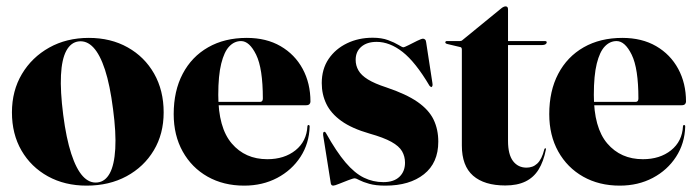

<svg xmlns="http://www.w3.org/2000/svg" viewBox="-20 -573 2190 603"><path d="M259 -454Q328 -454 381 -424.2Q434 -394.5 464 -341.8Q494 -289 494 -220Q494 -152.5 463 -100.8Q432 -49 377.5 -19.5Q323 10 252 10Q183.5 10 130.5 -19.2Q77.5 -48.5 47.5 -100.2Q17.5 -152 17.5 -220Q17.5 -288 48.8 -340.5Q80 -393 134.5 -423.5Q189 -454 259 -454ZM286 0Q310.5 -2.5 324.8 -28.8Q339 -55 342 -105.5Q345 -156 335 -230.5Q325.5 -305.5 309.8 -353.8Q294 -402 273.2 -424Q252.5 -446 227 -443Q202.5 -440 188.2 -413.5Q174 -387 171.5 -337Q169 -287 178.5 -212.5Q188 -138.5 203.8 -90.2Q219.5 -42 240.2 -19.5Q261 3 286 0Z M955 -254Q955 -249 951.8 -245.8Q948.5 -242.5 941.5 -242.5H630.5V-253H796.5Q805.5 -253 805.5 -263.5Q805.5 -358 784.5 -401Q763.5 -444 737 -444Q716 -444 700 -427.2Q684 -410.5 674.8 -373.2Q665.5 -336 665.5 -275Q665.5 -172 707.8 -122.5Q750 -73 819.5 -73Q873 -73 908 -101Q943 -129 945.5 -176.5Q946 -179 947 -179.8Q948 -180.5 948.5 -180.5Q950 -180.5 951.2 -179.5Q952.5 -178.5 952.5 -175.5Q951 -122.5 923.8 -80.5Q896.5 -38.5 850.5 -14.2Q804.5 10 747 10Q682 10 632 -18.2Q582 -46.5 553.8 -97.2Q525.5 -148 525.5 -214.5Q525.5 -287.5 553.8 -341.2Q582 -395 633.8 -424.5Q685.5 -454 755 -454Q816.5 -454 861.2 -428Q906 -402 930.5 -356.8Q955 -311.5 955 -254Z M1163 -441.5Q1132.5 -441.5 1114.8 -426.2Q1097 -411 1097 -385Q1097 -367 1105.8 -351.8Q1114.5 -336.5 1135.5 -323.5Q1156.5 -310.5 1193.5 -298.5Q1256 -277.5 1291.5 -252.8Q1327 -228 1341.8 -197.2Q1356.5 -166.5 1356.5 -128Q1356.5 -61.5 1311.5 -25.8Q1266.5 10 1190.5 10Q1159.5 10 1139.5 4.2Q1119.5 -1.5 1108.8 -7.2Q1098 -13 1094.5 -13Q1089 -13 1074.2 -7.2Q1059.5 -1.5 1045.2 4.2Q1031 10 1026.5 10Q1024.5 10 1022.2 8.8Q1020 7.5 1019 3.5L995 -147.5Q994.5 -152.5 995 -155.2Q995.5 -158 997 -158.5Q998.5 -159.5 1000.2 -158.8Q1002 -158 1003.5 -155.5Q1036.5 -96.5 1065.2 -62.8Q1094 -29 1122.8 -15Q1151.5 -1 1184 -1Q1217 -1 1234.5 -17.8Q1252 -34.5 1252 -62Q1252 -81.5 1242.8 -97.8Q1233.5 -114 1209.2 -127.5Q1185 -141 1140.5 -153.5Q1085 -169.5 1052.2 -193Q1019.5 -216.5 1005 -246.5Q990.5 -276.5 990.5 -312Q990.5 -356 1012 -387.8Q1033.5 -419.5 1069.8 -437Q1106 -454.5 1150.5 -454.5Q1178.5 -454.5 1198.8 -447Q1219 -439.5 1231.2 -432Q1243.5 -424.5 1246.5 -424.5Q1250 -424.5 1263.2 -431.2Q1276.5 -438 1290.2 -444.8Q1304 -451.5 1308.5 -451.5Q1312 -451.5 1315 -448.8Q1318 -446 1318.5 -439.5L1338 -312.5Q1339 -306.5 1338.2 -303.8Q1337.5 -301 1335 -299.5Q1334.5 -299 1333 -300.2Q1331.5 -301.5 1329 -303.5Q1285 -378 1244.5 -409.8Q1204 -441.5 1163 -441.5Z M1424 -425.5 1384 -435Q1381 -436 1379.8 -437.2Q1378.5 -438.5 1378.5 -440Q1378.5 -441.5 1379.8 -442.8Q1381 -444 1382.5 -444H1424Q1426.5 -444 1428.8 -444.8Q1431 -445.5 1433.5 -448L1554 -546.5Q1557.5 -549.5 1561.2 -551.2Q1565 -553 1568 -553Q1571.5 -553 1573.5 -550.8Q1575.5 -548.5 1575.5 -543.5V-130.5Q1575.5 -88 1591.2 -67.2Q1607 -46.5 1633.5 -46.5Q1643 -46.5 1651.5 -49.5Q1660 -52.5 1667.2 -59.2Q1674.5 -66 1680 -77Q1685.5 -88 1689.5 -104Q1690.5 -107.5 1693 -107.2Q1695.5 -107 1694.5 -103.5Q1687 -65.5 1671.5 -40.5Q1656 -15.5 1630.2 -3Q1604.5 9.5 1567 9.5Q1501 9.5 1465.8 -21.2Q1430.5 -52 1430.5 -116V-416.5Q1430.5 -421 1429.2 -423Q1428 -425 1424 -425.5ZM1531 -431.5 1535.5 -444H1691.5Q1694.5 -444 1695.8 -443Q1697 -442 1697 -440Q1697 -436.5 1693.2 -434Q1689.5 -431.5 1682.5 -431.5Z M2134.5 -254Q2134.5 -249 2131.2 -245.8Q2128 -242.5 2121 -242.5H1810V-253H1976Q1985 -253 1985 -263.5Q1985 -358 1964 -401Q1943 -444 1916.5 -444Q1895.5 -444 1879.5 -427.2Q1863.5 -410.5 1854.2 -373.2Q1845 -336 1845 -275Q1845 -172 1887.2 -122.5Q1929.5 -73 1999 -73Q2052.5 -73 2087.5 -101Q2122.5 -129 2125 -176.5Q2125.5 -179 2126.5 -179.8Q2127.5 -180.5 2128 -180.5Q2129.5 -180.5 2130.8 -179.5Q2132 -178.5 2132 -175.5Q2130.5 -122.5 2103.2 -80.5Q2076 -38.5 2030 -14.2Q1984 10 1926.5 10Q1861.5 10 1811.5 -18.2Q1761.5 -46.5 1733.2 -97.2Q1705 -148 1705 -214.5Q1705 -287.5 1733.2 -341.2Q1761.5 -395 1813.2 -424.5Q1865 -454 1934.5 -454Q1996 -454 2040.8 -428Q2085.5 -402 2110 -356.8Q2134.5 -311.5 2134.5 -254Z"/></svg>

Font: Fraunces 120pt
Style: Bold
Weight: 700
Version: Version 1.000;[b76b70a41]